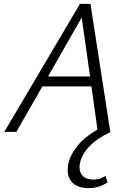

<svg xmlns="http://www.w3.org/2000/svg" viewBox="-20 -678 670 987"><path d="M522 226 533 260Q509 275 486.5 282Q464 289 436 289Q384 289 356 264.5Q328 240 328 196Q328 181 331 164Q341 118 378 72Q415 26 481 -12L450 -234H198L64 0H2L391 -658H445L547 0L548 1Q479 33 439.5 74.5Q400 116 391 161Q389 169 389 183Q389 211 407 228Q425 245 462 245Q494 245 522 226ZM443 -285 400 -588 227 -285Z"/></svg>

Font: Ysabeau Infant Semilight
Style: Italic
Weight: 300
Italic angle: -12°
Designer: Christian Thalmann (Catharsis Fonts)
Version: Version 0.003